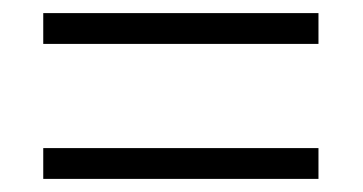

<svg xmlns="http://www.w3.org/2000/svg" viewBox="-20 -499 554 293"><path d="M46 -432V-479H466V-432ZM46 -226V-273H466V-226Z"/></svg>

Font: Noto Sans Lao SemiCondensed Light
Style: Regular
Weight: 300
Width: 4
Designer: Monotype Design Team
Foundry: Monotype Imaging Inc.
Version: Version 2.003; ttfautohint (v1.8.4.7-5d5b)